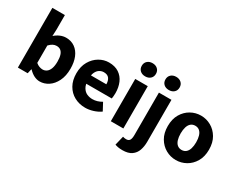

<svg xmlns="http://www.w3.org/2000/svg" viewBox="-110 -1239 2419 1950"><g transform="rotate(30 1099.5 -263.5)"><path d="M325.1 12Q291.9 12 258.6 -4.5Q225.4 -21 195.5 -52.9H191.8L179.7 0H64.7V-700.5H211.6V-529.5L208.2 -453.1Q236.1 -478.5 270.2 -493.3Q304.3 -508.1 339.3 -508.1Q399.4 -508.1 443.1 -476.9Q486.8 -445.7 510.3 -389.4Q533.7 -333.2 533.7 -256.8Q533.7 -171.6 503.8 -111.2Q474 -50.7 426.5 -19.4Q379 12 325.1 12ZM290.9 -108.2Q316.5 -108.2 337.5 -123.3Q358.6 -138.4 370.8 -170.7Q383 -203 383 -254.3Q383 -298.9 373.6 -328.5Q364.3 -358 345.3 -372.9Q326.3 -387.9 296.9 -387.9Q274.5 -387.9 254.1 -377.4Q233.6 -366.9 211.6 -343.5V-139.7Q231.4 -122.6 252 -115.4Q272.7 -108.2 290.9 -108.2Z M858.9 12Q788.2 12 731.2 -18.9Q674.2 -49.7 641.1 -107.8Q607.9 -165.9 607.9 -247.8Q607.9 -328.5 641.6 -386.6Q675.2 -444.7 728.8 -476.4Q782.4 -508.1 841.8 -508.1Q912.4 -508.1 959.5 -476.9Q1006.6 -445.6 1029.9 -391.7Q1053.1 -337.8 1053.1 -270Q1053.1 -250.5 1051.1 -232.2Q1049.2 -214 1047.2 -205H722.7L721 -302.2H927.7Q927.7 -343.7 908.5 -370Q889.2 -396.2 845.2 -396.2Q820.6 -396.2 796.6 -382.3Q772.6 -368.5 757.4 -336Q742.2 -303.5 743.6 -248.3Q745.3 -191.1 765.3 -158.7Q785.3 -126.3 815.4 -113.2Q845.6 -100.2 879 -100.2Q907.5 -100.2 934.4 -108.2Q961.3 -116.3 987.8 -131.8L1034.8 -43.8Q997.3 -17.4 950.2 -2.7Q903.2 12 858.9 12Z M1154.7 0V-496.1H1301.6V0ZM1228.2 -568.7Q1191.2 -568.7 1168.1 -589.7Q1145 -610.7 1145 -645.8Q1145 -680.6 1168.1 -701.7Q1191.2 -722.9 1228.2 -722.9Q1265.1 -722.9 1288.2 -701.7Q1311.3 -680.6 1311.3 -645.8Q1311.3 -610.7 1288.2 -589.7Q1265.1 -568.7 1228.2 -568.7Z M1402.3 196.1Q1371.7 196.1 1351 192.1Q1330.3 188.1 1314.5 182.1L1340.8 74.2Q1351.3 77.2 1360.5 79Q1369.8 80.7 1379.6 80.7Q1409.1 80.7 1420.8 61.4Q1432.4 42 1432.4 0.9V-496.1H1579.3V-3.4Q1579.3 50.6 1563.5 96.1Q1547.6 141.6 1508.8 168.9Q1470.1 196.1 1402.3 196.1ZM1505.6 -568.7Q1468.6 -568.7 1445.5 -589.7Q1422.5 -610.7 1422.5 -645.8Q1422.5 -680.6 1445.5 -701.7Q1468.6 -722.9 1505.6 -722.9Q1542.6 -722.9 1565.7 -701.7Q1588.7 -680.6 1588.7 -645.8Q1588.7 -610.7 1565.7 -589.7Q1542.6 -568.7 1505.6 -568.7Z M1921.5 12Q1858.9 12 1803.8 -18.7Q1748.7 -49.4 1714.3 -107.5Q1679.9 -165.6 1679.9 -247.8Q1679.9 -330.5 1714.3 -388.6Q1748.7 -446.7 1803.8 -477.4Q1858.9 -508.1 1921.5 -508.1Q1984.4 -508.1 2039.3 -477.4Q2094.3 -446.7 2128.7 -388.6Q2163.1 -330.5 2163.1 -247.8Q2163.1 -165.6 2128.7 -107.5Q2094.3 -49.4 2039.3 -18.7Q1984.4 12 1921.5 12ZM1921.5 -106.5Q1951.9 -106.5 1972.3 -123.9Q1992.6 -141.2 2002.5 -173.1Q2012.4 -205 2012.4 -247.8Q2012.4 -290.8 2002.5 -322.8Q1992.6 -354.9 1972.3 -372.2Q1951.9 -389.6 1921.5 -389.6Q1891.3 -389.6 1870.9 -372.2Q1850.4 -354.9 1840.5 -322.8Q1830.6 -290.8 1830.6 -247.8Q1830.6 -205 1840.5 -173.1Q1850.4 -141.2 1870.9 -123.9Q1891.3 -106.5 1921.5 -106.5Z"/></g></svg>

Font: Mada
Style: Regular
Weight: 400
Designer: Khaled Hosny
Version: Version 1.5